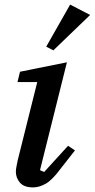

<svg xmlns="http://www.w3.org/2000/svg" viewBox="-20 -803 412 835"><path d="M124 12Q84 12 66.5 -9Q49 -30 49 -56Q49 -67 52 -81Q55 -95 57 -106L142 -446H56L67 -491L271 -532L154 -63L172 -55L276 -169L306 -149L241 -66Q206 -19 178 -3.5Q150 12 124 12ZM181 -600 285 -783 372 -738 212 -584Z"/></svg>

Font: IBM Plex Serif Medium
Style: Italic
Weight: 500
Italic angle: -14°
Designer: Mike Abbink, Paul van der Laan, Pieter van Rosmalen
Foundry: Bold Monday
Version: Version 2.5